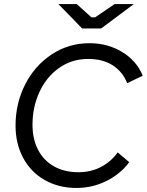

<svg xmlns="http://www.w3.org/2000/svg" viewBox="-20 -920 727 951"><path d="M57 -298Q57 -408 104.5 -501.5Q152 -595 236 -650.5Q320 -706 424 -706Q513 -706 585 -662.5Q657 -619 687 -545L610 -508Q588 -564 539 -596Q490 -628 417 -628Q335 -628 272 -583Q209 -538 175 -463.5Q141 -389 141 -302Q141 -231 168.5 -178Q196 -125 247.5 -96Q299 -67 369 -67Q429 -67 479 -92.5Q529 -118 563 -165L620 -117Q578 -59 508 -24Q438 11 359 11Q271 11 202 -28Q133 -67 95 -137.5Q57 -208 57 -298ZM269 -900H360L433 -834H451L548 -900H643L481 -779H387Z"/></svg>

Font: Fixel Italic Variable Display Thin
Style: Italic
Weight: 100
Italic angle: -10°
Designer: AlfaBravo + MacPaw
Foundry: Kyrylo Tkachov, Marchela Mozhyna, Serhii Makarenko, Maria Weinstein, Zakhar Kryvoshyya
Version: Version 1.210;Glyphs 3.2 (3217)